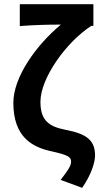

<svg xmlns="http://www.w3.org/2000/svg" viewBox="-20 -719 488 921"><path d="M228 7C303 24 321 33 321 56C321 78 304 100 271 144L374 182C418 119 436 59 436 27C436 -47 394 -77 296 -96C213 -112 174 -142 174 -231C174 -343 296 -516 418 -595H428V-699H75V-594C140 -599 206 -601 272 -601C153 -502 44 -349 44 -226C44 -63 133 -13 228 7Z"/></svg>

Font: Source Sans Pro SemBd
Style: Regular
Weight: 700
Designer: Paul D. Hunt
Foundry: Adobe Systems Incorporated
Version: Version 2.020;PS 2.0;hotconv 1.0.86;makeotf.lib2.5.63406